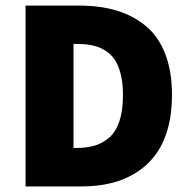

<svg xmlns="http://www.w3.org/2000/svg" viewBox="-20 -670 682 690"><path d="M71.8 0V-649.9H264.2Q340.3 -649.9 400.4 -631.6Q460.4 -613.3 505.4 -575.4Q550.3 -537.6 574.2 -475.1Q598.1 -412.6 598.1 -328.1Q598.1 -260.3 582.5 -205.8Q566.9 -151.4 538.3 -113.3Q509.8 -75.2 469.2 -49.6Q428.7 -23.9 379.9 -12Q331.1 0 273.9 0ZM244.1 -138.2H253.9Q291.5 -138.2 320.3 -146.7Q349.1 -155.3 372.8 -175.8Q396.5 -196.3 409.2 -234.6Q421.9 -272.9 421.9 -328.1Q421.9 -372.6 413.3 -405.5Q404.8 -438.5 390.1 -458.7Q375.5 -479 353.5 -491.2Q331.5 -503.4 307.9 -507.8Q284.2 -512.2 253.9 -512.2H244.1Z"/></svg>

Font: Source Sans Pro Black
Style: Regular
Weight: 900
Designer: Paul D. Hunt
Foundry: Adobe Systems Incorporated
Version: Version 2.020;PS 2.0;hotconv 1.0.86;makeotf.lib2.5.63406